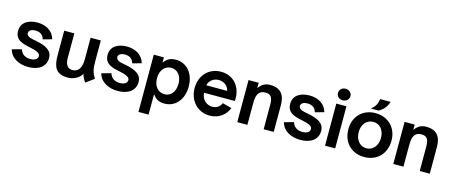

<svg xmlns="http://www.w3.org/2000/svg" viewBox="-54 -1523 5815 2472"><g transform="rotate(15 2853.5 -287.5)"><path d="M298 11C185 11 67 -37 36 -155L162 -189C181 -126 231 -95 297 -95C344 -95 396 -111 396 -160C396 -203 334 -222 263 -237C159 -258 53 -281 53 -405C53 -524 155 -573 269 -573C381 -573 476 -521 506 -414L387 -381C373 -440 328 -467 268 -467C225 -467 181 -451 181 -410C181 -357 261 -350 310 -340C439 -315 529 -273 529 -170C529 -45 424 11 298 11Z M1060 15 1169 -65C1124 -135 1114 -181 1114 -283V-561H978V-275C978 -171 944 -98 860 -98C788 -98 761 -152 761 -235V-561H626V-236C626 -87 659 11 825 11C900 11 975 -25 1009 -88C1021 -45 1039 -12 1060 15Z M1491 11C1378 11 1260 -37 1229 -155L1355 -189C1374 -126 1424 -95 1490 -95C1537 -95 1589 -111 1589 -160C1589 -203 1527 -222 1456 -237C1352 -258 1246 -281 1246 -405C1246 -524 1348 -573 1462 -573C1574 -573 1669 -521 1699 -414L1580 -381C1566 -440 1521 -467 1461 -467C1418 -467 1374 -451 1374 -410C1374 -357 1454 -350 1503 -340C1632 -315 1722 -273 1722 -170C1722 -45 1617 11 1491 11Z M2114 -572C2048 -572 2000 -553 1955 -490V-561H1820V202H1955V-71C2000 -7 2048 12 2114 12C2261 12 2361 -108 2361 -280C2361 -452 2261 -572 2114 -572ZM1938 -280C1938 -384 1997 -456 2083 -456C2169 -456 2225 -382 2225 -280C2225 -178 2169 -104 2083 -104C1997 -104 1938 -176 1938 -280Z M2714 -463C2646 -463 2588 -419 2575 -355H2853C2843 -413 2788 -463 2714 -463ZM2439 -282C2439 -455 2556 -573 2714 -573C2899 -573 2998 -425 2982 -255H2572C2576 -166 2643 -108 2718 -108C2779 -108 2821 -139 2840 -188L2963 -155C2928 -64 2843 11 2715 11C2549 11 2439 -120 2439 -282Z M3083 0H3218V-286C3218 -360 3228 -401 3251 -428C3269 -450 3297 -462 3336 -462C3368 -462 3391 -454 3407 -437C3426 -416 3435 -382 3435 -325V0H3569V-323C3569 -379 3569 -430 3546 -479C3521 -531 3473 -573 3371 -573C3311 -573 3263 -553 3218 -490V-561H3083Z M3925 11C3812 11 3694 -37 3663 -155L3789 -189C3808 -126 3858 -95 3924 -95C3971 -95 4023 -111 4023 -160C4023 -203 3961 -222 3890 -237C3786 -258 3680 -281 3680 -405C3680 -524 3782 -573 3896 -573C4008 -573 4103 -521 4133 -414L4014 -381C4000 -440 3955 -467 3895 -467C3852 -467 3808 -451 3808 -410C3808 -357 3888 -350 3937 -340C4066 -315 4156 -273 4156 -170C4156 -45 4051 11 3925 11Z M4253 0H4388V-561H4253ZM4238 -700C4238 -653 4275 -623 4321 -623C4366 -623 4404 -653 4404 -700C4404 -745 4366 -777 4321 -777C4275 -777 4238 -745 4238 -700Z M4775 11C4947 11 5063 -109 5063 -284C5063 -453 4945 -573 4775 -573C4605 -573 4488 -454 4488 -284C4488 -108 4606 11 4775 11ZM4626 -284C4626 -385 4688 -457 4775 -457C4864 -457 4923 -384 4923 -284C4923 -179 4863 -105 4775 -105C4688 -105 4626 -177 4626 -284ZM4699 -615H4803C4864 -649 4902 -698 4923 -763H4784C4775 -698 4751 -654 4699 -615Z M5163 0H5298V-286C5298 -360 5308 -401 5331 -428C5349 -450 5377 -462 5416 -462C5448 -462 5471 -454 5487 -437C5506 -416 5515 -382 5515 -325V0H5649V-323C5649 -379 5649 -430 5626 -479C5601 -531 5553 -573 5451 -573C5391 -573 5343 -553 5298 -490V-561H5163Z"/></g></svg>

Font: Swile Sans
Style: Bold
Weight: 700
Designer: Lord
Foundry: Lord
Version: Version 1.477;FEAKit 1.0